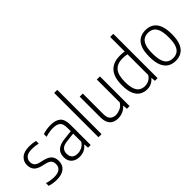

<svg xmlns="http://www.w3.org/2000/svg" viewBox="64 -1637 2477 2477"><g transform="rotate(-45 1302.5 -399.0)"><path d="M182 9.5Q112.5 9.5 51 -11V-61Q87.5 -49.5 118.8 -44.5Q150 -39.5 182 -39.5Q250 -39.5 283.5 -66Q317 -92.5 317 -141.5Q317 -184.5 295.8 -206.8Q274.5 -229 229.5 -240L169.5 -254Q99.5 -271.5 70.5 -307.2Q41.5 -343 41.5 -398.5Q41.5 -464 89.5 -506.8Q137.5 -549.5 233 -549.5Q264 -549.5 291.5 -546Q319 -542.5 345 -536V-486Q315 -494 289 -497.2Q263 -500.5 234 -500.5Q160.5 -500.5 128.5 -471.2Q96.5 -442 96.5 -400Q96.5 -362.5 116.2 -339.2Q136 -316 181.5 -305L241 -291Q314 -273 343 -237Q372 -201 372 -144.5Q372 -72.5 323 -31.5Q274 9.5 182 9.5Z M601 8.5Q532 8.5 490.2 -29.2Q448.5 -67 448.5 -136Q448.5 -206 491.8 -245.2Q535 -284.5 628.5 -294L750.5 -307.5V-369Q750.5 -446.5 716 -473.2Q681.5 -500 615.5 -500Q586.5 -500 550.8 -494.5Q515 -489 479 -476.5V-526.5Q509.5 -537.5 548.2 -543.5Q587 -549.5 621 -549.5Q711.5 -549.5 759 -509.8Q806.5 -470 806.5 -367V0H758L753.5 -61.5H749Q723.5 -27 685 -9.2Q646.5 8.5 601 8.5ZM507 -142Q507 -39.5 612.5 -39.5Q648 -39.5 684.8 -56.2Q721.5 -73 750.5 -115V-264L631 -250.5Q566 -244 536.5 -217Q507 -190 507 -142Z M948.5 0V-808H1005V0Z M1303 9Q1258.5 9 1223.2 -7.5Q1188 -24 1167.8 -62.8Q1147.5 -101.5 1147.5 -167.5V-541.5H1204V-169Q1204 -98 1234.5 -70.5Q1265 -43 1313.5 -43Q1348 -43 1390 -61Q1432 -79 1460 -123V-541.5H1516.5V0H1468L1463.5 -60H1459Q1427.5 -25 1387 -8Q1346.5 9 1303 9Z M1832 9Q1778.5 9 1734 -16.2Q1689.5 -41.5 1662.8 -100.2Q1636 -159 1636 -259.5Q1636 -409 1700.8 -479.2Q1765.5 -549.5 1888.5 -549.5Q1909 -549.5 1930.5 -547.8Q1952 -546 1970 -543V-808H2027V0H1978L1973.5 -56.5H1969Q1948 -28.5 1912.8 -9.8Q1877.5 9 1832 9ZM1842 -41.5Q1878.5 -41.5 1913.5 -59.5Q1948.5 -77.5 1970 -114.5V-492Q1932.5 -500.5 1886.5 -500.5Q1792.5 -500.5 1743.5 -446.2Q1694.5 -392 1694.5 -265.5Q1694.5 -176.5 1713.8 -128Q1733 -79.5 1766.2 -60.5Q1799.5 -41.5 1842 -41.5Z M2353 9.5Q2290.5 9.5 2244 -18.8Q2197.5 -47 2171.8 -108.5Q2146 -170 2146 -270.5Q2146 -370.5 2171.5 -431.8Q2197 -493 2243.5 -521.2Q2290 -549.5 2353 -549.5Q2415.5 -549.5 2462 -521.5Q2508.5 -493.5 2534 -432Q2559.5 -370.5 2559.5 -270.5Q2559.5 -170.5 2534 -109Q2508.5 -47.5 2462 -19Q2415.5 9.5 2353 9.5ZM2353 -39.5Q2398 -39.5 2431.2 -60.2Q2464.5 -81 2482.8 -131Q2501 -181 2501 -269Q2501 -358 2482.8 -408.5Q2464.5 -459 2431.2 -480Q2398 -501 2353 -501Q2307.5 -501 2274.2 -480.2Q2241 -459.5 2222.8 -409.5Q2204.5 -359.5 2204.5 -272Q2204.5 -183 2222.8 -132.2Q2241 -81.5 2274.2 -60.5Q2307.5 -39.5 2353 -39.5Z"/></g></svg>

Font: Encode Sans Semi Condensed Light
Style: Regular
Weight: 300
Width: 4
Designer: Multiple Designers
Foundry: Impallari Type
Version: Version 3.000; ttfautohint (v1.8.3) -l 8 -r 50 -G 200 -x 14 